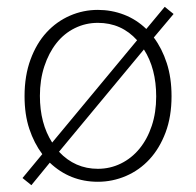

<svg xmlns="http://www.w3.org/2000/svg" viewBox="-20 -521 575 563"><path d="M267 12Q185 12 126 -44L72 22L46 1L104 -69Q80 -101 66 -143Q52 -185 52 -239Q52 -299 69.5 -346.5Q87 -394 116.5 -426Q146 -458 185 -475Q224 -492 267 -492Q307 -492 343.5 -478Q380 -464 409 -436L463 -501L489 -480L431 -411Q455 -379 469 -336Q483 -293 483 -239Q483 -179 465.5 -132.5Q448 -86 418.5 -54Q389 -22 349.5 -5Q310 12 267 12ZM97 -240Q97 -159 133 -103L382 -403Q336 -454 267 -454Q231 -454 199.5 -438.5Q168 -423 145.5 -394.5Q123 -366 110 -326.5Q97 -287 97 -240ZM267 -26Q303 -26 334.5 -41.5Q366 -57 389 -85Q412 -113 425 -152Q438 -191 438 -238Q438 -320 402 -376L153 -76Q200 -26 267 -26Z"/></svg>

Font: TypoPRO Source Sans Pro
Style: Regular
Weight: 300
Designer: Paul D. Hunt
Foundry: Adobe Systems Incorporated
Version: Version 2.020;PS 2.000;hotconv 1.0.86;makeotf.lib2.5.63406